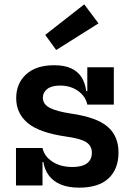

<svg xmlns="http://www.w3.org/2000/svg" viewBox="-20 -853 612 883"><path d="M344 10Q294 10 259.5 -4.5Q225 -19 205 -45.5Q185 -72 179.5 -108H156.5L175.5 -172.5Q183.5 -134 221 -109.5Q258.5 -85 313 -85Q357.5 -85 380 -101.8Q402.5 -118.5 402.5 -151Q402.5 -182 377 -198.8Q351.5 -215.5 284 -225Q161 -242.5 107.8 -287Q54.5 -331.5 54.5 -401.5Q54.5 -469.5 100.2 -511.2Q146 -553 229 -553Q276 -553 307 -538.8Q338 -524.5 355 -497.8Q372 -471 376.5 -434H399.5L381.5 -372Q373.5 -410.5 338.8 -435Q304 -459.5 256 -459.5Q217 -459.5 197 -443.5Q177 -427.5 177 -403.5Q177 -374 208.8 -357.2Q240.5 -340.5 307.5 -330.5Q425 -313.5 475 -270.2Q525 -227 525 -152Q525 -76 479.5 -33Q434 10 344 10ZM53.5 0V-172.5H175.5V0ZM381.5 -372V-543.5H503.5V-372ZM367.5 -833 433 -745.5 238.5 -623 188 -692.5Z"/></svg>

Font: Hepta Slab SemiBold
Style: Regular
Weight: 600
Designer: Michael LaGattuta
Foundry: Michael LaGattuta
Version: Version 1.102